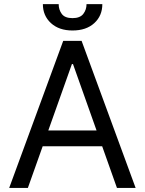

<svg xmlns="http://www.w3.org/2000/svg" viewBox="-20 -929 716 949"><path d="M117.7 0H25.4L292.5 -727.1H383.3L650.4 0H558.1L340.8 -612.3H335.4ZM151.9 -284.2H523.9V-206.1H151.9ZM407.7 -908.7H485.8Q485.8 -851.1 446 -814.7Q406.2 -778.3 338.4 -778.3Q271.5 -778.3 231.7 -814.9Q191.9 -851.6 191.9 -908.7H270Q270 -880.9 285.4 -860.1Q300.8 -839.4 338.4 -839.4Q375.5 -839.4 391.6 -860.1Q407.7 -880.9 407.7 -908.7Z"/></svg>

Font: Sahel VF Regular
Style: Regular
Weight: 400
Foundry: Saber Rastikerdar (saber.rastikerdar@gmail.com)
Version: Version 3.4.0